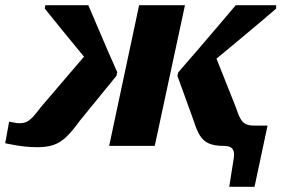

<svg xmlns="http://www.w3.org/2000/svg" viewBox="-36 -560 1080 737"><path d="M383 0H558L674 -540H498ZM121 -149Q104 -126 91 -112Q78 -98 66.5 -92.5Q55 -87 39 -87Q28 -87 17.5 -89.5Q7 -92 -1 -93L-16 -10Q-1 -7 18 -3.5Q37 0 59.5 2.5Q82 5 107 5Q145 5 170.5 -4Q196 -13 219 -35Q242 -57 270 -96L411 -269L414 -283Q396 -323 376.5 -368Q357 -413 338.5 -457Q320 -501 303 -540H138L136 -527Q166 -490 201 -446.5Q236 -403 271.5 -360.5Q307 -318 338 -281L298 -356ZM822 0Q838 0 847.5 4.5Q857 9 860.5 19.5Q864 30 861 49L844 157H941L991 -78H939Q919 -78 907 -84Q895 -90 886.5 -105.5Q878 -121 869 -149L787 -355L726 -279Q774 -317 825.5 -360Q877 -403 928 -445.5Q979 -488 1024 -527V-540H869Q836 -501 798.5 -457Q761 -413 722.5 -368Q684 -323 648 -282L645 -269L708 -95Q718 -62 731 -40.5Q744 -19 765.5 -9.5Q787 0 822 0Z"/></svg>

Font: Roboto Serif
Style: Bold Italic
Weight: 700
Italic angle: -10°
Designer: Greg Gazdowicz
Foundry: Commercial Type
Version: Version 1.008